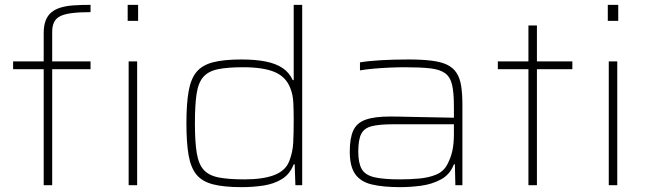

<svg xmlns="http://www.w3.org/2000/svg" viewBox="-20 -763 2679 791"><path d="M160 0V-478H34V-510H160V-625Q160 -657 168 -678Q176 -699 191.5 -712Q207 -725 230.5 -732Q254 -739 284.5 -741Q315 -743 353 -743V-713Q307 -713 276 -709Q245 -705 227.5 -696Q210 -687 202.5 -671Q195 -655 195 -631V-510H353V-478H195V0ZM510 0V-510H545V0ZM506 -677V-743H549V-677Z M975 8Q903 8 858 -3.5Q813 -15 789.5 -43.5Q766 -72 757 -123.5Q748 -175 748 -255Q748 -335 757 -386.5Q766 -438 789.5 -466.5Q813 -495 858 -506.5Q903 -518 975 -518Q1033 -518 1075 -509.5Q1117 -501 1144.5 -482.5Q1172 -464 1186 -433H1190V-743H1225V0H1197L1194 -86H1190Q1174 -45 1141 -25Q1108 -5 1065 1.5Q1022 8 975 8ZM987 -24Q1064 -24 1110.5 -42Q1157 -60 1172 -100Q1186 -136 1188 -175Q1190 -214 1190 -269Q1190 -305 1188.5 -339Q1187 -373 1176 -400Q1158 -447 1111 -466.5Q1064 -486 982 -486Q918 -486 878.5 -478Q839 -470 818 -446.5Q797 -423 790 -377Q783 -331 783 -255Q783 -179 790.5 -133Q798 -87 819 -63.5Q840 -40 880.5 -32Q921 -24 987 -24Z M1629 8Q1558 8 1512 -3Q1466 -14 1443.5 -45.5Q1421 -77 1421 -138Q1421 -194 1435.5 -225.5Q1450 -257 1486.5 -270Q1523 -283 1588 -283Q1600 -283 1629 -282.5Q1658 -282 1696.5 -281Q1735 -280 1775 -279.5Q1815 -279 1850 -278V-324Q1850 -381 1842.5 -413.5Q1835 -446 1813.5 -461.5Q1792 -477 1752 -481.5Q1712 -486 1647 -486Q1621 -486 1586 -484.5Q1551 -483 1518 -480Q1485 -477 1463 -473V-506Q1498 -512 1550 -515Q1602 -518 1663 -518Q1719 -518 1758.5 -513Q1798 -508 1822.5 -496Q1847 -484 1861 -462.5Q1875 -441 1880 -408.5Q1885 -376 1885 -330V0H1856L1854 -86H1850Q1834 -44 1797 -24Q1760 -4 1715.5 2Q1671 8 1629 8ZM1628 -24Q1669 -24 1707.5 -27.5Q1746 -31 1776.5 -43.5Q1807 -56 1822 -84Q1838 -114 1844 -143.5Q1850 -173 1850 -210V-251H1599Q1542 -251 1511 -243Q1480 -235 1468 -211Q1456 -187 1456 -138Q1456 -92 1470 -67Q1484 -42 1521.5 -33Q1559 -24 1628 -24Z M2157 0V-478H2031V-510H2157V-658H2192V-510H2338V-478H2192V0Z M2484 -677V-743H2527V-677ZM2488 0V-510H2523V0Z"/></svg>

Font: Saira Expanded Thin
Style: Regular
Weight: 250
Width: 7
Designer: Hector Gatti with collaboration of the Omnibus-Type team
Foundry: Omnibus-Type
Version: Version 1.101